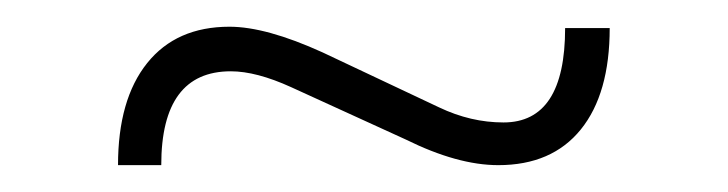

<svg xmlns="http://www.w3.org/2000/svg" viewBox="-20 -351 542 143"><path d="M220.2 -312Q178.2 -331.1 150.9 -331.1Q111.3 -331.1 89.6 -304Q67.9 -276.9 67.9 -228H100.1Q100.1 -297.9 151.9 -297.9Q170.9 -297.9 196.8 -286.1L282.2 -247.1Q320.8 -228 351.1 -228Q391.1 -228 412.6 -254.6Q434.1 -281.2 434.1 -330.1H400.9Q400.9 -259.8 355 -259.8Q330.6 -259.8 307.1 -271Z"/></svg>

Font: Halibut Exp Thin
Style: Regular
Weight: 250
Width: 7
Designer: Matteo Maggi
Foundry: Collletttivo
Version: Version 3.080 | FøM Fix